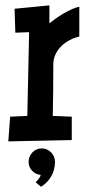

<svg xmlns="http://www.w3.org/2000/svg" viewBox="-20 -528 332 721"><path d="M277.8 -390.6Q259.3 -386.7 241.7 -377.4Q224.1 -368.2 210.4 -354.7Q196.8 -341.3 188.5 -324Q180.2 -306.6 180.2 -286.1Q180.2 -237.3 179.7 -189.5Q179.2 -141.6 178.2 -92.8L249.5 -89.8V-2L11.2 2.9L18.1 -89.8L82.5 -92.8L89.4 -407.2L37.6 -405.3L34.7 -495.1L165.5 -507.8V-440.4Q175.8 -448.7 189.5 -458.5Q203.1 -468.3 218.3 -477.1Q233.4 -485.8 248.8 -492.9Q264.2 -500 277.8 -502.9ZM186.5 79.6Q186.5 108.9 172.9 133.3Q159.2 157.7 134.3 173.3L113.8 156.7Q116.2 154.3 119.1 150.9Q122.1 147.5 125 143.8Q127.9 140.1 130.1 136.2Q132.3 132.3 132.8 128.9Q113.3 127 100.3 113Q87.4 99.1 87.4 79.6Q87.4 69.3 91.3 60.3Q95.2 51.3 101.8 44.2Q108.4 37.1 117.4 33.2Q126.5 29.3 136.7 29.3Q147 29.3 156 33.2Q165 37.1 171.9 44.2Q178.7 51.3 182.6 60.3Q186.5 69.3 186.5 79.6Z"/></svg>

Font: Maiden Orange
Style: Regular
Weight: 400
Designer: Astigmatic (AOETI)
Foundry: Astigmatic (AOETI)
Version: Version 1.000